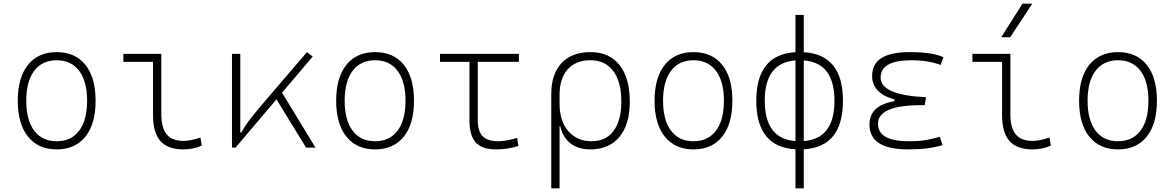

<svg xmlns="http://www.w3.org/2000/svg" viewBox="-20 -815 6485 1060"><path d="M293 9.8Q191.4 9.8 134.8 -60.5Q78.1 -130.9 78.1 -258.8Q78.1 -387.2 134.8 -457.3Q191.4 -527.3 293 -527.3Q395 -527.3 451.4 -457.3Q507.8 -387.2 507.8 -258.8Q507.8 -130.9 451.4 -60.5Q395 9.8 293 9.8ZM293 -35.2Q373 -35.2 417 -93.5Q460.9 -151.9 460.9 -258.8Q460.9 -365.7 417 -424.1Q373 -482.4 293 -482.4Q212.9 -482.4 168.9 -424.1Q125 -365.7 125 -258.8Q125 -151.9 168.9 -93.5Q212.9 -35.2 293 -35.2Z M993.2 9.8Q906.2 9.8 865.5 -36.6Q824.7 -83 824.7 -180.7V-473.6H661.1V-517.6H870.6V-185.5Q870.6 -109.4 900.4 -73.2Q930.2 -37.1 993.2 -37.1Q1030.8 -37.1 1086.9 -55.7L1093.8 -10.7Q1045.4 9.8 993.2 9.8Z M1260.7 0V-517.6H1306.6V-83.5H1312.5Q1333.5 -122.6 1366.9 -165Q1400.4 -207.5 1449.2 -264.2L1674.8 -527.3L1706.5 -502.9L1537.1 -303.2L1721.7 0H1669.9L1506.3 -266.6L1280.3 0Z M2050.8 9.8Q1949.2 9.8 1892.6 -60.5Q1835.9 -130.9 1835.9 -258.8Q1835.9 -387.2 1892.6 -457.3Q1949.2 -527.3 2050.8 -527.3Q2152.8 -527.3 2209.2 -457.3Q2265.6 -387.2 2265.6 -258.8Q2265.6 -130.9 2209.2 -60.5Q2152.8 9.8 2050.8 9.8ZM2050.8 -35.2Q2130.9 -35.2 2174.8 -93.5Q2218.8 -151.9 2218.8 -258.8Q2218.8 -365.7 2174.8 -424.1Q2130.9 -482.4 2050.8 -482.4Q1970.7 -482.4 1926.8 -424.1Q1882.8 -365.7 1882.8 -258.8Q1882.8 -151.9 1926.8 -93.5Q1970.7 -35.2 2050.8 -35.2Z M2716.8 9.8Q2640.6 9.8 2606.2 -28.6Q2571.8 -66.9 2571.8 -152.3V-473.6H2409.2V-517.6H2844.7V-473.6H2617.7V-152.3Q2617.7 -90.8 2644.5 -63Q2671.4 -35.2 2731.4 -35.2Q2772 -35.2 2835 -53.7L2841.8 -8.8Q2781.2 9.8 2716.8 9.8Z M3238.3 9.8Q3174.8 9.8 3131.6 -22Q3088.4 -53.7 3073.2 -117.2H3069.3V224.6H3023.4V-295.4Q3023.4 -406.2 3080.3 -466.8Q3137.2 -527.3 3240.2 -527.3Q3343.8 -527.3 3400.4 -455.8Q3457 -384.3 3457 -253.9Q3457 -128.4 3399.9 -59.3Q3342.8 9.8 3238.3 9.8ZM3069.3 -242.2Q3069.3 -146 3117.9 -90.6Q3166.5 -35.2 3246.1 -35.2Q3324.7 -35.2 3367.4 -92.3Q3410.2 -149.4 3410.2 -253.9Q3410.2 -363.3 3365.7 -422.9Q3321.3 -482.4 3240.2 -482.4Q3159.2 -482.4 3114.3 -432.4Q3069.3 -382.3 3069.3 -291Z M3808.6 9.8Q3707 9.8 3650.4 -60.5Q3593.8 -130.9 3593.8 -258.8Q3593.8 -387.2 3650.4 -457.3Q3707 -527.3 3808.6 -527.3Q3910.6 -527.3 3967 -457.3Q4023.4 -387.2 4023.4 -258.8Q4023.4 -130.9 3967 -60.5Q3910.6 9.8 3808.6 9.8ZM3808.6 -35.2Q3888.7 -35.2 3932.6 -93.5Q3976.6 -151.9 3976.6 -258.8Q3976.6 -365.7 3932.6 -424.1Q3888.7 -482.4 3808.6 -482.4Q3728.5 -482.4 3684.6 -424.1Q3640.6 -365.7 3640.6 -258.8Q3640.6 -151.9 3684.6 -93.5Q3728.5 -35.2 3808.6 -35.2Z M4371.6 224.6V9.3Q4155.3 -3.4 4155.3 -258.8Q4155.3 -514.2 4371.6 -526.9V-732.4H4417.5V-526.9Q4633.8 -514.2 4633.8 -258.8Q4633.8 -3.4 4417.5 9.3V224.6ZM4417.5 -481.4V-36.1Q4586.9 -48.8 4586.9 -258.8Q4586.9 -468.8 4417.5 -481.4ZM4371.6 -36.1V-481.4Q4202.1 -468.8 4202.1 -258.8Q4202.1 -48.8 4371.6 -36.1Z M4993.2 9.8Q4780.3 9.8 4780.3 -127Q4780.3 -233.9 4918 -255.9V-266.1Q4794.9 -299.8 4794.9 -396.5Q4794.9 -527.3 5001 -527.3Q5131.3 -527.3 5188.5 -499L5172.9 -456.5Q5104 -482.4 5011.7 -482.4Q4841.8 -482.4 4841.8 -386.7Q4841.8 -290 5092.3 -278.3L5085.4 -234.4H5067.4Q4827.1 -234.4 4827.1 -131.8Q4827.1 -35.2 4997.1 -35.2Q5057.6 -35.2 5097.7 -43Q5137.7 -50.8 5168.9 -59.6L5183.6 -13.7Q5107.4 9.8 4993.2 9.8Z M5680.7 9.8Q5593.8 9.8 5553 -36.6Q5512.2 -83 5512.2 -180.7V-473.6H5348.6V-517.6H5558.1V-185.5Q5558.1 -109.4 5587.9 -73.2Q5617.7 -37.1 5680.7 -37.1Q5718.3 -37.1 5774.4 -55.7L5781.2 -10.7Q5732.9 9.8 5680.7 9.8ZM5507.8 -609.4 5625 -794.9H5679.2L5557.1 -609.4Z M6152.3 9.8Q6050.8 9.8 5994.1 -60.5Q5937.5 -130.9 5937.5 -258.8Q5937.5 -387.2 5994.1 -457.3Q6050.8 -527.3 6152.3 -527.3Q6254.4 -527.3 6310.8 -457.3Q6367.2 -387.2 6367.2 -258.8Q6367.2 -130.9 6310.8 -60.5Q6254.4 9.8 6152.3 9.8ZM6152.3 -35.2Q6232.4 -35.2 6276.4 -93.5Q6320.3 -151.9 6320.3 -258.8Q6320.3 -365.7 6276.4 -424.1Q6232.4 -482.4 6152.3 -482.4Q6072.3 -482.4 6028.3 -424.1Q5984.4 -365.7 5984.4 -258.8Q5984.4 -151.9 6028.3 -93.5Q6072.3 -35.2 6152.3 -35.2Z"/></svg>

Font: Cascadia Mono NF ExtraLight
Style: Regular
Weight: 200
Monospace: yes
Designer: Aaron Bell
Foundry: Saja Typeworks
Version: Version 2404.023; ttfautohint (v1.8.4)